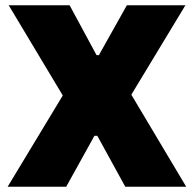

<svg xmlns="http://www.w3.org/2000/svg" viewBox="-20 -708 735 728"><path d="M9 0 218 -346 13 -688H244L346 -499H355L461 -688H683L478 -349L686 0H455L349 -193H338L231 0Z"/></svg>

Font: Saira Thin ExtraBold
Style: Regular
Weight: 800
Version: Version 1.101